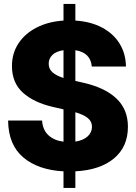

<svg xmlns="http://www.w3.org/2000/svg" viewBox="-20 -838 672 949"><path d="M293.9 90.8V8.8Q169.4 2.4 95.5 -59.6Q21.5 -121.6 20 -242.2H188Q190.9 -196.3 219 -169.9Q247.1 -143.6 293.9 -137.7V-297.4L241.2 -309.6Q147.5 -331.1 93.3 -379.9Q39.1 -428.7 39.1 -511.7Q39.1 -574.7 71.3 -623.5Q103.5 -672.4 161.1 -701.9Q218.8 -731.4 293.9 -736.3V-818.4H352.5V-736.3Q428.7 -731.4 484.6 -701.7Q540.5 -671.9 571 -622.6Q601.6 -573.2 602.5 -509.3H433.6Q427.7 -578.1 352.5 -589.8V-438L389.2 -429.7Q497.1 -405.8 554.7 -351.8Q612.3 -297.9 612.3 -211.4Q612.3 -112.8 543.7 -55.2Q475.1 2.4 352.5 8.8V90.8ZM220.7 -523.4Q220.7 -496.6 240 -480Q259.3 -463.4 293.9 -452.6V-589.8Q257.3 -584.5 239 -566.4Q220.7 -548.3 220.7 -523.4ZM434.6 -211.9Q434.6 -237.3 414.3 -254.2Q394 -271 352.5 -283.2V-138.2Q391.1 -144 412.8 -163.6Q434.6 -183.1 434.6 -211.9Z"/></svg>

Font: Inter Tight ExtraBold
Style: Regular
Weight: 800
Designer: Rasmus Andersson
Foundry: rsms
Version: Version 3.004; ttfautohint (v1.8.4.7-5d5b)